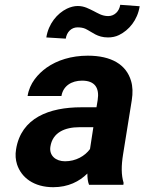

<svg xmlns="http://www.w3.org/2000/svg" viewBox="-20 -770 602 800"><path d="M47 -148C43 -125 45 -104 51 -85C69 -30 121 10 202 10C264 10 311 -14 344 -47C344 -28 346 -13 351 0H494L495 -8C485 -41 485 -79 493 -128L529 -352C534 -383 533 -410 526 -433C506 -501 444 -538 346 -538C277 -538 218 -519 174 -488C138 -462 103 -423 95 -370H236C243 -412 278 -434 322 -434C375 -434 395 -404 387 -353L382 -323H319C185 -323 68 -279 47 -148ZM173 -614 254 -609C258 -636 277 -656 303 -656C316 -656 327 -654 336 -650C365 -636 385 -614 430 -614C446 -614 462 -617 476 -624C517 -644 553 -686 562 -744L481 -750C477 -723 457 -703 431 -703C405 -703 388 -715 370 -724C351 -733 332 -745 304 -745C289 -745 274 -741 259 -734C218 -714 182 -671 173 -614ZM190 -159C199 -218 250 -240 311 -240H369L355 -149C334 -120 296 -98 251 -98C212 -98 184 -122 190 -159Z"/></svg>

Font: Asimov Pro
Style: BdObl
Weight: 700
Designer: Google
Version: Version 2.000980; 2014